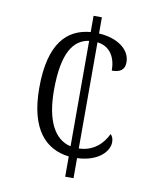

<svg xmlns="http://www.w3.org/2000/svg" viewBox="-81 -776 676 839"><g transform="rotate(10 256.5 -357.0)"><path d="M266 -90V0H303V-89C398 -93 442 -144 442 -184C442 -200 437 -211 429 -218C409 -174 367 -133 303 -132V-603C361 -596 386 -549 386 -492C424 -492 443 -506 443 -539C443 -597 383 -638 303 -642V-714H266V-642C163 -633 87 -562 87 -363C87 -179 162 -102 266 -90ZM266 -603V-135C194 -151 152 -228 152 -364C152 -532 198 -593 266 -603Z"/></g></svg>

Font: Noto Serif Myanmar SemiCondensed Light
Style: Regular
Weight: 300
Width: 4
Designer: Ben Mitchell and the Monotype Design Team
Foundry: Monotype Imaging Inc.
Version: Version 2.106